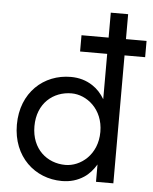

<svg xmlns="http://www.w3.org/2000/svg" viewBox="-55 -826 705 882"><g transform="rotate(5 297.5 -385.0)"><path d="M295 -590H420V-381C405 -406 387 -426 364 -441C335 -460 302 -470 263 -470C139 -470 35 -379 35 -230C35 -82 139 10 263 10C302 10 335 0 364 -19C387 -34 405 -55 420 -80V0H500V-590H595V-665H500V-780H420V-665H295ZM116 -230C116 -336 189 -395 273 -395C342 -395 420 -336 420 -230C420 -124 342 -65 273 -65C189 -65 116 -124 116 -230Z"/></g></svg>

Font: Jost
Style: Regular
Weight: 400
Version: Version 3.710